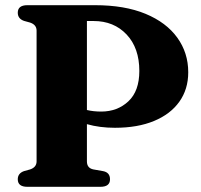

<svg xmlns="http://www.w3.org/2000/svg" viewBox="-20 -720 774 740"><path d="M705.5 -441.5Q705.5 -376 671.2 -328Q637 -280 573.8 -253.8Q510.5 -227.5 423 -227.5Q364 -227.5 315 -241.5V-98Q315 -72 340 -67L377 -60.5Q404 -55.5 404 -29Q404 0 367 0H85.5Q48.5 0 48.5 -29Q48.5 -52 72.5 -60.5L96 -67Q121 -75.5 121 -98V-602Q121 -624.5 96 -633L72.5 -639.5Q48.5 -648 48.5 -671Q48.5 -700 85.5 -700H346Q460.5 -700 540.8 -666.8Q621 -633.5 663.2 -575Q705.5 -516.5 705.5 -441.5ZM315 -639V-296Q340 -290 370 -290Q432.5 -290 474.8 -329.5Q517 -369 517 -446.5Q517 -535 468 -587Q419 -639 340.5 -639Z"/></svg>

Font: Fraunces 9pt
Style: Bold
Weight: 700
Version: Version 1.000;[b76b70a41]